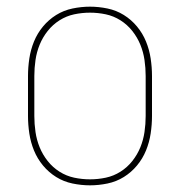

<svg xmlns="http://www.w3.org/2000/svg" viewBox="-20 -548 540 576"><path d="M250 8Q224 8 197.5 2.5Q171 -3 148.5 -17Q126 -31 109 -51.5Q92 -72 82 -96.5Q72 -121 68 -147.5Q64 -174 64 -200V-320Q64 -346 68 -372.5Q72 -399 82 -423.5Q92 -448 109 -468.5Q126 -489 148.5 -503Q171 -517 197.5 -522.5Q224 -528 250 -528Q276 -528 302.5 -522.5Q329 -517 351.5 -503Q374 -489 391 -468.5Q408 -448 418 -423.5Q428 -399 432 -372.5Q436 -346 436 -320V-200Q436 -174 432 -147.5Q428 -121 418 -96.5Q408 -72 391 -51.5Q374 -31 351.5 -17Q329 -3 302.5 2.5Q276 8 250 8ZM250 -10Q274 -10 297.5 -15Q321 -20 341.5 -33Q362 -46 377 -65Q392 -84 401 -106Q410 -128 413.5 -152Q417 -176 417 -200V-320Q417 -344 413.5 -368Q410 -392 401 -414Q392 -436 377 -455Q362 -474 341.5 -487Q321 -500 297.5 -505Q274 -510 250 -510Q226 -510 202.5 -505Q179 -500 158.5 -487Q138 -474 123 -455Q108 -436 99 -414Q90 -392 86.5 -368Q83 -344 83 -320V-200Q83 -176 86.5 -152Q90 -128 99 -106Q108 -84 123 -65Q138 -46 158.5 -33Q179 -20 202.5 -15Q226 -10 250 -10Z"/></svg>

Font: Iosevka SS04 Thin
Style: Regular
Weight: 100
Monospace: yes
Designer: Belleve Invis
Foundry: Belleve Invis
Version: Version 19.0.0; ttfautohint (v1.8.4)